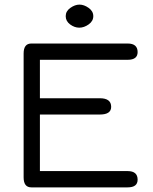

<svg xmlns="http://www.w3.org/2000/svg" viewBox="-20 -809 661 829"><path d="M382.8 -739.3Q382.8 -717.8 362.8 -703.6Q342.8 -689.5 322.3 -689.5Q301.8 -689.5 282.7 -703.6Q263.7 -717.8 263.7 -739.3Q263.7 -760.7 283.7 -774.9Q303.7 -789.1 323.2 -789.1Q342.8 -789.1 362.8 -774.9Q382.8 -760.7 382.8 -739.3ZM152.3 -314.5V-70.3H531.2Q574.2 -70.3 574.2 -33.2Q574.2 0 531.2 0H115.2Q82 0 82 -43V-578.1Q82 -621.1 115.2 -621.1H531.2Q574.2 -621.1 574.2 -584Q574.2 -550.8 531.2 -550.8H152.3V-384.8H411.1Q460 -384.8 460 -347.7Q460 -314.5 411.1 -314.5Z"/></svg>

Font: Jura
Style: DemiBold
Weight: 600
Version: Version 2.5